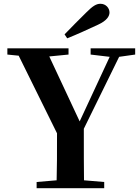

<svg xmlns="http://www.w3.org/2000/svg" viewBox="-20 -997 741 1017"><path d="M322 -815 336 -794C391 -816 445 -841 499 -866C547 -888 560 -912 560 -931C560 -954 541 -977 512 -977C490 -977 471 -965 438 -932C401 -896 361 -855 322 -815ZM460 -708 561 -696 402 -354 241 -698 343 -708V-741H19V-708L79 -702L282 -291C282 -171 282 -113 280 -42L174 -33V0H532V-33L425 -42C424 -118 424 -180 424 -315L611 -696L696 -708V-741H460Z"/></svg>

Font: Noto Serif KR
Style: Bold
Weight: 700
Designer: Ryoko NISHIZUKA 西塚涼子 (kana & ideographs); Frank Grießhammer (Latin, Greek & Cyrillic); Wenlong ZHANG 张文龙 (bopomofo); San
Foundry: Adobe
Version: Version 2.001;hotconv 1.1.0;makeotfexe 2.6.0